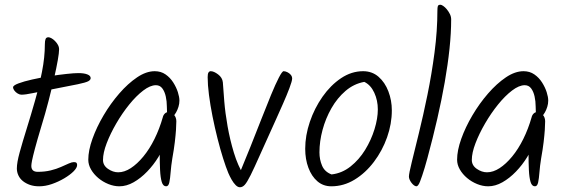

<svg xmlns="http://www.w3.org/2000/svg" viewBox="-20 -802 2393 809"><path d="M229 -594Q229 -580 223.5 -548.5Q218 -517 208 -473Q198 -429 184.5 -376.5Q171 -324 154 -269Q136 -209 127 -175Q118 -141 115 -125.5Q112 -110 112 -103Q112 -78 139 -78Q169 -78 193.5 -84Q218 -90 237 -98.5Q256 -107 269.5 -113Q283 -119 291 -119Q299 -119 302 -116Q305 -113 305 -107Q305 -95 290 -80Q275 -65 250.5 -50.5Q226 -36 198.5 -26.5Q171 -17 145 -17Q123 -17 106 -23Q89 -29 76.5 -39Q64 -49 57.5 -63Q51 -77 51 -92Q51 -117 63 -160.5Q75 -204 92.5 -260Q110 -316 127.5 -377.5Q145 -439 157 -500Q169 -561 169 -615Q169 -630 172 -637.5Q175 -645 184 -645Q189 -645 196.5 -641Q204 -637 211.5 -629.5Q219 -622 224 -613Q229 -604 229 -594ZM310 -494Q334 -494 348 -488.5Q362 -483 362 -473Q362 -465 351.5 -459.5Q341 -454 307.5 -447Q274 -440 206 -427Q148 -416 117.5 -409.5Q87 -403 70 -403Q63 -403 54.5 -408Q46 -413 40.5 -420.5Q35 -428 35 -434Q35 -442 57.5 -450.5Q80 -459 115.5 -467Q151 -475 189.5 -481Q228 -487 260.5 -490.5Q293 -494 310 -494Z M736 -378Q736 -365 732 -352Q728 -339 722 -328.5Q716 -318 709.5 -311.5Q703 -305 699 -305Q689 -305 686 -316Q683 -327 683 -354Q683 -375 678.5 -395.5Q674 -416 664 -429.5Q654 -443 637 -443Q613 -443 583.5 -420.5Q554 -398 524.5 -361.5Q495 -325 470 -282Q445 -239 429.5 -198.5Q414 -158 414 -128Q414 -105 435 -90.5Q456 -76 478 -76Q504 -76 531 -93.5Q558 -111 584 -142.5Q610 -174 631 -216.5Q652 -259 666 -308Q668 -317 674.5 -323.5Q681 -330 691 -330Q697 -330 702.5 -327Q708 -324 713 -318.5Q718 -313 720.5 -306Q723 -299 723 -291Q723 -276 721.5 -254Q720 -232 716.5 -202.5Q713 -173 706 -134Q701 -103 699 -76.5Q697 -50 693.5 -33.5Q690 -17 680 -17Q667 -17 661.5 -35.5Q656 -54 654.5 -85Q653 -116 653 -156Q653 -170 655 -183Q657 -196 661 -209L678 -206Q668 -174 647.5 -140.5Q627 -107 600 -79Q573 -51 543 -34Q513 -17 483 -17Q460 -17 436.5 -26.5Q413 -36 394 -52Q375 -68 363.5 -88Q352 -108 352 -129Q352 -168 369.5 -217Q387 -266 416.5 -316Q446 -366 482.5 -408Q519 -450 557.5 -476Q596 -502 632 -502Q658 -502 677.5 -488.5Q697 -475 710 -454.5Q723 -434 729.5 -413.5Q736 -393 736 -378Z M1008 -62 988 -68Q1011 -123 1035 -183Q1059 -243 1081 -299.5Q1103 -356 1122 -402Q1141 -448 1155 -475Q1169 -502 1175 -502Q1182 -502 1190.5 -498Q1199 -494 1205 -487Q1211 -480 1211 -471Q1211 -461 1199.5 -430.5Q1188 -400 1172 -364Q1156 -328 1143 -299Q1101 -207 1076 -150.5Q1051 -94 1036 -64Q1021 -34 1011.5 -23.5Q1002 -13 991 -13Q982 -13 973 -22Q964 -31 956 -45Q948 -59 942 -73Q932 -97 920 -135Q908 -173 896.5 -218.5Q885 -264 875.5 -311.5Q866 -359 860.5 -402Q855 -445 855 -477Q855 -491 858.5 -496.5Q862 -502 868 -502Q881 -502 899 -488.5Q917 -475 919 -455Q921 -424 925 -375Q929 -326 939 -269.5Q949 -213 965.5 -158.5Q982 -104 1008 -62Z M1631 -337Q1631 -280 1611 -223.5Q1591 -167 1555.5 -120Q1520 -73 1474 -45Q1428 -17 1376 -17Q1342 -17 1317.5 -38Q1293 -59 1279.5 -95Q1266 -131 1266 -175Q1266 -231 1285.5 -288.5Q1305 -346 1339 -394.5Q1373 -443 1417 -472.5Q1461 -502 1510 -502Q1548 -502 1575 -478.5Q1602 -455 1616.5 -417Q1631 -379 1631 -337ZM1515 -457Q1471 -449 1436 -419Q1401 -389 1376.5 -346Q1352 -303 1339 -254.5Q1326 -206 1326 -160Q1326 -130 1337 -104Q1348 -78 1377 -67Q1421 -72 1457 -100.5Q1493 -129 1518.5 -170.5Q1544 -212 1558 -257.5Q1572 -303 1572 -341Q1572 -379 1557 -411.5Q1542 -444 1515 -457Z M1781 -136Q1775 -114 1769.5 -95.5Q1764 -77 1759 -62.5Q1754 -48 1750 -37.5Q1746 -27 1742 -22Q1738 -17 1735 -17Q1730 -17 1724.5 -21Q1719 -25 1714 -31.5Q1709 -38 1706 -45Q1703 -52 1703 -58Q1703 -70 1715 -119Q1727 -168 1745 -241Q1763 -314 1781 -402Q1799 -490 1811 -581.5Q1823 -673 1823 -757Q1823 -771 1825 -776.5Q1827 -782 1836 -782Q1840 -782 1847.5 -777Q1855 -772 1862.5 -763Q1870 -754 1875.5 -743Q1881 -732 1881 -720Q1881 -663 1874 -596.5Q1867 -530 1854 -456Q1841 -382 1822.5 -301.5Q1804 -221 1781 -136Z M2290 -378Q2290 -365 2286 -352Q2282 -339 2276 -328.5Q2270 -318 2263.5 -311.5Q2257 -305 2253 -305Q2243 -305 2240 -316Q2237 -327 2237 -354Q2237 -375 2232.5 -395.5Q2228 -416 2218 -429.5Q2208 -443 2191 -443Q2167 -443 2137.5 -420.5Q2108 -398 2078.5 -361.5Q2049 -325 2024 -282Q1999 -239 1983.5 -198.5Q1968 -158 1968 -128Q1968 -105 1989 -90.5Q2010 -76 2032 -76Q2058 -76 2085 -93.5Q2112 -111 2138 -142.5Q2164 -174 2185 -216.5Q2206 -259 2220 -308Q2222 -317 2228.5 -323.5Q2235 -330 2245 -330Q2251 -330 2256.5 -327Q2262 -324 2267 -318.5Q2272 -313 2274.5 -306Q2277 -299 2277 -291Q2277 -276 2275.5 -254Q2274 -232 2270.5 -202.5Q2267 -173 2260 -134Q2255 -103 2253 -76.5Q2251 -50 2247.5 -33.5Q2244 -17 2234 -17Q2221 -17 2215.5 -35.5Q2210 -54 2208.5 -85Q2207 -116 2207 -156Q2207 -170 2209 -183Q2211 -196 2215 -209L2232 -206Q2222 -174 2201.5 -140.5Q2181 -107 2154 -79Q2127 -51 2097 -34Q2067 -17 2037 -17Q2014 -17 1990.5 -26.5Q1967 -36 1948 -52Q1929 -68 1917.5 -88Q1906 -108 1906 -129Q1906 -168 1923.5 -217Q1941 -266 1970.5 -316Q2000 -366 2036.5 -408Q2073 -450 2111.5 -476Q2150 -502 2186 -502Q2212 -502 2231.5 -488.5Q2251 -475 2264 -454.5Q2277 -434 2283.5 -413.5Q2290 -393 2290 -378Z"/></svg>

Font: Kalam Variable Light
Style: Regular
Weight: 300
Designer: Lipi Raval, Jonny Pinhorn
Foundry: Indian Type Foundry
Version: Version 3.000